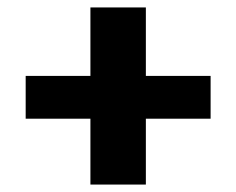

<svg xmlns="http://www.w3.org/2000/svg" viewBox="-20 -592 635 516"><path d="M223 -273H49V-388H223V-572H372V-388H546V-273H372V-96H223Z"/></svg>

Font: Maitree
Style: Bold
Weight: 700
Designer: CadsonDemak Team
Foundry: CadsonDemak
Version: Version 1.002